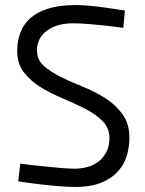

<svg xmlns="http://www.w3.org/2000/svg" viewBox="-20 -727 574 758"><path d="M467 -617Q431 -622 396 -626Q366 -629 331.5 -632Q297 -635 268 -635Q205 -635 165.5 -606Q126 -577 126 -528Q126 -491 153 -467Q180 -443 220.5 -423Q261 -403 308.5 -384Q356 -365 396.5 -339Q437 -313 464 -275.5Q491 -238 491 -183Q491 -150 481.5 -115.5Q472 -81 448 -53Q424 -25 382.5 -7Q341 11 276 11Q249 11 212 8Q175 5 141 1Q107 -3 81.5 -6.5Q56 -10 52 -11L60 -81Q105 -75 146 -71Q181 -67 217.5 -64Q254 -61 275 -61Q301 -61 326 -68Q351 -75 370 -90Q389 -105 400.5 -128Q412 -151 412 -182Q412 -222 385 -249Q358 -276 317.5 -297Q277 -318 230 -337.5Q183 -357 142.5 -381.5Q102 -406 75 -440.5Q48 -475 48 -526Q48 -564 60 -597Q72 -630 99 -654.5Q126 -679 170 -693Q214 -707 278 -707Q304 -707 335.5 -704Q367 -701 396 -697Q425 -693 446.5 -689.5Q468 -686 473 -686Z"/></svg>

Font: Panefresco 400wt
Style: Regular
Weight: 400
Foundry: Campivisivi & Chank Co
Version: Version 1.002